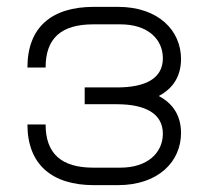

<svg xmlns="http://www.w3.org/2000/svg" viewBox="-20 -540 608 560"><path d="M324 -520H254C131 -520 60 -461 60 -343H113C113 -428 158 -469 252 -469H331C411 -469 455 -426 455 -370C455 -312 406 -285 321 -285H227V-236H321C405 -236 455 -208 455 -150C455 -95 411 -51 331 -51H252C159 -51 113 -92 113 -177H60C60 -59 133 0 254 0H324C442 0 508 -69 508 -152C508 -202 485 -238 443 -260C485 -282 508 -318 508 -368C508 -451 442 -520 324 -520Z"/></svg>

Font: Grotesk 01 Extrafine
Style: Bold
Weight: 400
Designer: Frank Adebiaye, contributions by Jérémy Landes, Ariel Martín Pérez
Foundry: Velvetyne Type Foundry
Version: Version 3.000;Glyphs 3.1.2 (3150)